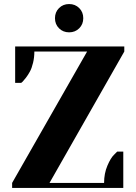

<svg xmlns="http://www.w3.org/2000/svg" viewBox="-20 -930 675 950"><path d="M225 -25H495Q495 -72 511.5 -110.5Q528 -149 544 -164L560 -180H590V0H40V-25L411 -675H150Q150 -646 143.5 -619Q137 -592 127.5 -575Q118 -558 108 -545Q98 -532 92 -526L85 -520H55V-700H595V-675ZM272 -790Q252 -810 252 -840Q252 -870 272 -890Q292 -910 322 -910Q352 -910 372 -890Q392 -870 392 -840Q392 -810 372 -790Q352 -770 322 -770Q292 -770 272 -790Z"/></svg>

Font: Yeseva One
Style: Regular
Weight: 400
Designer: Jovanny Lemonad
Foundry: Jovanny Lemonad
Version: Version 2.000